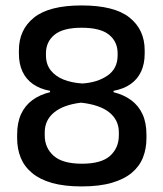

<svg xmlns="http://www.w3.org/2000/svg" viewBox="-20 -672 601 706"><path d="M280 13.5Q216.5 13.5 171.5 0.8Q126.5 -12 98 -35.8Q69.5 -59.5 56.2 -92Q43 -124.5 43 -164V-177Q43 -221 57.5 -252.5Q72 -284 99.2 -304Q126.5 -324 164 -333V-338Q126.5 -345 101 -363Q75.5 -381 62.5 -409.2Q49.5 -437.5 49.5 -474.5V-487Q49.5 -563 105.2 -607.5Q161 -652 280 -652Q400.5 -652 456.2 -607.5Q512 -563 512 -487V-474.5Q512 -437.5 499 -409.2Q486 -381 460.5 -363Q435 -345 397.5 -338V-333Q435.5 -323.5 462.5 -303.5Q489.5 -283.5 504 -252.2Q518.5 -221 518.5 -177V-164Q518.5 -125.5 505.8 -93Q493 -60.5 464.8 -36.8Q436.5 -13 391 0.2Q345.5 13.5 280 13.5ZM281.5 -70Q353 -70 385 -99.2Q417 -128.5 417 -174V-185.5Q417 -230.5 381.8 -258.8Q346.5 -287 278 -294.5Q212.5 -286.5 178.5 -258.2Q144.5 -230 144.5 -185.5V-174Q144.5 -128.5 177.2 -99.2Q210 -70 281.5 -70ZM283 -365Q338 -368.5 375.2 -394Q412.5 -419.5 412.5 -468.5V-476Q412.5 -518.5 381 -544.2Q349.5 -570 280 -570Q212 -570 180.5 -544.2Q149 -518.5 149 -476V-468.5Q149 -436 166.2 -413.8Q183.5 -391.5 213.5 -379.5Q243.5 -367.5 283 -365Z"/></svg>

Font: Anek Malayalam Medium
Style: Regular
Weight: 500
Designer: Maithili Shingre (Malayalam) & Yesha Goshar (Latin)
Foundry: Ek Type
Version: Version 1.003